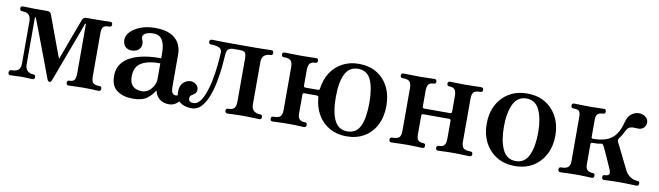

<svg xmlns="http://www.w3.org/2000/svg" viewBox="-33 -885 4452 1297"><g transform="rotate(10 2193.0 -236.5)"><path d="M45 0Q30 0 30 -17Q30 -24 34 -29.5Q38 -35 45 -35Q80 -35 94.5 -48.5Q109 -62 109 -90V-383Q109 -408 96 -424Q83 -440 48 -440Q33 -440 33 -457Q33 -473 48 -473Q59 -473 80 -472Q101 -471 127 -471H216Q228 -471 234 -466.5Q240 -462 243 -454Q245 -449 254 -424.5Q263 -400 276 -365Q289 -330 303 -292Q317 -254 329.5 -220Q342 -186 350 -166Q358 -186 370 -219.5Q382 -253 396 -291Q410 -329 423 -363.5Q436 -398 445 -422Q454 -446 456 -451Q463 -471 485 -471H543Q561 -471 582.5 -471.5Q604 -472 622.5 -472.5Q641 -473 648 -473Q663 -473 663 -457Q663 -440 648 -440Q611 -440 603 -426Q595 -412 595 -383V-90Q595 -62 604.5 -47.5Q614 -33 651 -33Q666 -33 666 -17Q666 0 651 0Q644 0 624.5 -1Q605 -2 583 -2.5Q561 -3 543 -3Q517 -3 486 -1.5Q455 0 444 0Q429 0 429 -17Q429 -33 444 -33Q471 -33 479.5 -47.5Q488 -62 488 -92V-427Q488 -431 485 -431Q482 -431 481 -428Q481 -426 470 -396Q459 -366 442 -320.5Q425 -275 405.5 -223.5Q386 -172 369 -125.5Q352 -79 340.5 -48Q329 -17 327 -13Q322 -2 313 -2Q304 -2 299 -13Q298 -15 287 -44.5Q276 -74 259 -119Q242 -164 223 -215Q204 -266 186.5 -311Q169 -356 158.5 -384.5Q148 -413 147 -414Q146 -416 143.5 -415.5Q141 -415 141 -412V-91Q141 -62 157 -47.5Q173 -33 196 -33Q212 -33 212 -17Q212 0 196 0Q186 0 169.5 -1.5Q153 -3 127 -3Q101 -3 78.5 -1.5Q56 0 45 0Z M886 12Q821 12 778.5 -18Q736 -48 736 -118Q736 -177 772.5 -215.5Q809 -254 875 -272.5Q941 -291 1029 -290V-329Q1029 -383 1010 -414.5Q991 -446 949 -446Q910 -446 890 -431.5Q870 -417 880 -394Q896 -360 879 -333.5Q862 -307 821 -307Q796 -307 779 -323.5Q762 -340 762 -370Q762 -400 787 -426Q812 -452 855.5 -468.5Q899 -485 954 -485Q1045 -485 1091 -445Q1137 -405 1137 -335V-123Q1137 -83 1145.5 -71.5Q1154 -60 1167 -60Q1177 -60 1184.5 -63.5Q1192 -67 1196 -71Q1207 -82 1218 -70Q1223 -65 1222 -59Q1221 -53 1217 -47Q1203 -24 1182.5 -8.5Q1162 7 1133 7Q1096 7 1070.5 -12Q1045 -31 1035 -71Q1017 -38 983.5 -13Q950 12 886 12ZM936 -48Q965 -48 986 -64.5Q1007 -81 1018 -104Q1029 -127 1029 -148V-255Q950 -257 902 -230Q854 -203 854 -135Q854 -96 869 -77.5Q884 -59 903.5 -53.5Q923 -48 936 -48Z M1289 7Q1243 7 1211.5 -14.5Q1180 -36 1180 -88Q1180 -128 1202 -150Q1224 -172 1253 -172Q1274 -172 1290.5 -158Q1307 -144 1307 -124Q1307 -104 1295.5 -95Q1284 -86 1273 -79Q1262 -72 1262 -56Q1262 -30 1295 -30Q1320 -30 1339 -53.5Q1358 -77 1372.5 -116.5Q1387 -156 1396.5 -204Q1406 -252 1411.5 -303Q1417 -354 1419 -399Q1421 -440 1345 -440Q1329 -440 1329 -457Q1329 -473 1345 -473Q1356 -473 1388.5 -472Q1421 -471 1452 -471H1631Q1649 -471 1674.5 -471.5Q1700 -472 1723 -472.5Q1746 -473 1753 -473Q1768 -473 1768 -457Q1768 -440 1753 -440Q1727 -440 1710 -426.5Q1693 -413 1693 -381V-92Q1693 -60 1710 -46.5Q1727 -33 1753 -33Q1768 -33 1768 -17Q1768 0 1753 0Q1746 0 1725.5 -1Q1705 -2 1681.5 -2.5Q1658 -3 1641 -3Q1624 -3 1601.5 -2.5Q1579 -2 1560 -1Q1541 0 1534 0Q1518 0 1518 -17Q1518 -33 1534 -33Q1564 -33 1575.5 -46.5Q1587 -60 1587 -90V-383Q1587 -413 1580 -425Q1573 -437 1544 -437H1500Q1476 -437 1464.5 -427Q1453 -417 1451 -393Q1449 -357 1444 -306Q1439 -255 1428.5 -200.5Q1418 -146 1400 -99Q1382 -52 1355 -22.5Q1328 7 1289 7Z M2352 12Q2286 12 2235 -17Q2184 -46 2154.5 -97.5Q2125 -149 2120 -215Q2120 -225 2107 -225H2024Q2011 -225 2011 -215V-83Q2011 -56 2023.5 -44.5Q2036 -33 2060 -33Q2075 -33 2075 -17Q2075 0 2060 0Q2053 0 2034.5 -1Q2016 -2 1995 -2.5Q1974 -3 1957 -3Q1940 -3 1916 -2.5Q1892 -2 1871.5 -1Q1851 0 1843 0Q1828 0 1828 -17Q1828 -33 1843 -33Q1881 -33 1892.5 -46.5Q1904 -60 1904 -90V-383Q1904 -413 1892.5 -427Q1881 -441 1843 -441Q1828 -441 1828 -457Q1828 -473 1843 -473Q1851 -473 1873 -472.5Q1895 -472 1921 -471.5Q1947 -471 1964 -471Q1990 -471 2019.5 -472Q2049 -473 2060 -473Q2075 -473 2075 -457Q2075 -441 2060 -441Q2033 -441 2022 -427Q2011 -413 2011 -381V-275Q2011 -264 2024 -264H2108Q2121 -264 2121 -275Q2129 -337 2159 -384Q2189 -431 2238.5 -458Q2288 -485 2352 -485Q2422 -485 2474 -454Q2526 -423 2554.5 -367Q2583 -311 2583 -237Q2583 -163 2554.5 -106.5Q2526 -50 2474 -19Q2422 12 2352 12ZM2352 -22Q2414 -22 2440 -78Q2466 -134 2466 -237Q2466 -339 2440 -395Q2414 -451 2352 -451Q2291 -451 2263.5 -395Q2236 -339 2236 -237Q2236 -134 2263.5 -78Q2291 -22 2352 -22Z M2658 0Q2643 0 2643 -17Q2643 -33 2658 -33Q2696 -33 2707.5 -46.5Q2719 -60 2719 -90V-383Q2719 -413 2707.5 -427Q2696 -441 2658 -441Q2643 -441 2643 -457Q2643 -473 2658 -473Q2666 -473 2686.5 -472.5Q2707 -472 2731.5 -471.5Q2756 -471 2773 -471Q2799 -471 2830 -472Q2861 -473 2872 -473Q2887 -473 2887 -457Q2887 -441 2872 -441Q2845 -441 2835.5 -427Q2826 -413 2826 -381V-275Q2826 -264 2839 -264H3014Q3027 -264 3027 -275V-381Q3027 -413 3016.5 -427Q3006 -441 2979 -441Q2963 -441 2963 -457Q2963 -473 2979 -473Q2986 -473 3003.5 -472.5Q3021 -472 3042 -471.5Q3063 -471 3080 -471Q3098 -471 3121.5 -471.5Q3145 -472 3165 -472.5Q3185 -473 3192 -473Q3208 -473 3208 -457Q3208 -441 3192 -441Q3155 -441 3144.5 -427Q3134 -413 3134 -383V-90Q3134 -60 3146 -46.5Q3158 -33 3195 -33Q3211 -33 3211 -17Q3211 0 3195 0Q3188 0 3167 -1Q3146 -2 3122 -2.5Q3098 -3 3080 -3Q3063 -3 3042 -2.5Q3021 -2 3003.5 -1Q2986 0 2979 0Q2963 0 2963 -17Q2963 -33 2979 -33Q3006 -33 3016.5 -47Q3027 -61 3027 -92V-215Q3027 -225 3014 -225H2839Q2826 -225 2826 -215V-83Q2826 -56 2837 -44.5Q2848 -33 2872 -33Q2887 -33 2887 -17Q2887 0 2872 0Q2861 0 2830 -1.5Q2799 -3 2773 -3Q2756 -3 2731.5 -2.5Q2707 -2 2686.5 -1Q2666 0 2658 0Z M3507 12Q3435 12 3382 -20.5Q3329 -53 3300 -109Q3271 -165 3271 -237Q3271 -309 3300 -365Q3329 -421 3382 -453Q3435 -485 3507 -485Q3579 -485 3631.5 -453Q3684 -421 3713 -365Q3742 -309 3742 -237Q3742 -165 3713 -109Q3684 -53 3631.5 -20.5Q3579 12 3507 12ZM3507 -22Q3569 -22 3596.5 -81.5Q3624 -141 3624 -237Q3624 -332 3596.5 -391.5Q3569 -451 3507 -451Q3445 -451 3417 -391.5Q3389 -332 3389 -237Q3389 -141 3417 -81.5Q3445 -22 3507 -22Z M3817 0Q3802 0 3802 -17Q3802 -33 3817 -33Q3851 -33 3865 -45.5Q3879 -58 3879 -83V-390Q3879 -416 3871 -428Q3863 -440 3829 -440Q3814 -440 3814 -457Q3814 -473 3829 -473Q3837 -473 3856.5 -472.5Q3876 -472 3899.5 -471.5Q3923 -471 3940 -471Q3966 -471 3994.5 -472Q4023 -473 4034 -473Q4049 -473 4049 -457Q4049 -440 4034 -440Q4012 -440 3998.5 -430Q3985 -420 3985 -388V-272Q3985 -261 3997 -261Q4081 -261 4124.5 -295.5Q4168 -330 4187 -408Q4197 -448 4221 -466.5Q4245 -485 4273 -485Q4299 -485 4318 -470Q4337 -455 4337 -434Q4337 -408 4320.5 -394Q4304 -380 4280 -382Q4246 -385 4230 -379.5Q4214 -374 4205 -356Q4195 -336 4186 -320.5Q4177 -305 4168 -294Q4160 -284 4167 -267Q4172 -258 4184.5 -233Q4197 -208 4211.5 -178Q4226 -148 4238.5 -123.5Q4251 -99 4255 -90Q4269 -63 4292.5 -48Q4316 -33 4340 -33Q4356 -33 4356 -17Q4356 0 4340 0Q4333 0 4312 -1Q4291 -2 4267.5 -2.5Q4244 -3 4226 -3Q4209 -3 4186 -2.5Q4163 -2 4144 -1Q4125 0 4118 0Q4102 0 4102 -17Q4102 -33 4118 -33Q4140 -33 4145.5 -44Q4151 -55 4143 -74Q4141 -79 4131.5 -100.5Q4122 -122 4110 -148.5Q4098 -175 4088 -197.5Q4078 -220 4073 -228Q4066 -241 4055 -238Q4042 -235 4027.5 -234Q4013 -233 3997 -233Q3985 -233 3985 -222V-86Q3985 -54 3998.5 -43.5Q4012 -33 4034 -33Q4049 -33 4049 -17Q4049 0 4034 0Q4027 0 4009 -1Q3991 -2 3970.5 -2.5Q3950 -3 3933 -3Q3916 -3 3891.5 -2.5Q3867 -2 3846 -1Q3825 0 3817 0Z"/></g></svg>

Font: Zen Antique
Style: Regular
Weight: 400
Designer: Yoshimichi Ohira
Foundry: Positype
Version: Version 1.001